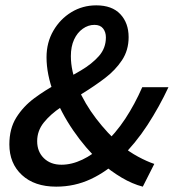

<svg xmlns="http://www.w3.org/2000/svg" viewBox="-20 -686 650 718"><path d="M190 12Q109 12 62 -31.5Q15 -75 15 -146Q15 -205 41 -246.5Q67 -288 108 -318.5Q149 -349 195 -373.5Q241 -398 282.5 -422.5Q324 -447 350 -476.5Q376 -506 376 -546Q376 -566 365.5 -579.5Q355 -593 333 -593Q310 -593 289.5 -578.5Q269 -564 257 -538Q245 -512 245 -476Q245 -420 271 -359Q297 -298 339.5 -242.5Q382 -187 430 -145Q463 -118 496.5 -100Q530 -82 557 -73L514 12Q475 2 434.5 -22Q394 -46 355 -80Q300 -131 254 -198Q208 -265 181 -336.5Q154 -408 154 -472Q154 -527 179.5 -571Q205 -615 247 -640.5Q289 -666 340 -666Q399 -666 430 -633Q461 -600 461 -547Q461 -498 436 -460.5Q411 -423 372 -393.5Q333 -364 290 -337.5Q247 -311 208 -285Q169 -259 144 -228Q119 -197 119 -158Q119 -119 144 -94.5Q169 -70 210 -70Q248 -70 288 -89Q328 -108 364 -142Q413 -188 448.5 -242Q484 -296 512 -360H610Q576 -287 531.5 -218.5Q487 -150 428 -92Q379 -44 319 -16Q259 12 190 12Z"/></svg>

Font: Source Sans 3 SemiBold
Style: Italic
Weight: 600
Italic angle: -11°
Designer: Paul D. Hunt
Foundry: Adobe
Version: Version 3.046;hotconv 1.0.118;makeotfexe 2.5.65603